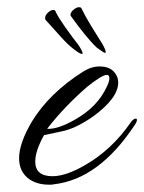

<svg xmlns="http://www.w3.org/2000/svg" viewBox="-20 -495 393 523"><path d="M112 8Q83 8 61 -6Q32 -26 32 -64Q32 -105 67 -164Q114 -241 205 -299Q228 -314 251 -314Q281 -314 294 -295Q302 -284 302 -270Q302 -228 234 -178Q214 -164 191.5 -152.5Q169 -141 143 -136L100 -127Q76 -84 76 -55Q76 -15 123 -15Q160 -15 213 -46Q284 -87 335 -160Q343 -172 350 -172Q353 -172 353 -168Q353 -163 346 -153Q249 -7 127 7Q123 8 119.5 8Q116 8 112 8ZM112 -144Q140 -144 184 -169Q246 -204 271 -259Q278 -273 278 -282Q278 -291 271 -291Q258 -291 218 -259Q189 -234 161.5 -205.5Q134 -177 109 -145Q108 -144 112 -144ZM266 -351Q263 -351 244 -365Q229 -379 210 -402.5Q191 -426 174 -450Q172 -452 172 -454Q172 -462 181.5 -469.5Q191 -477 198 -475Q201 -475 203 -470Q211 -453 227 -426.5Q243 -400 259 -375Q268 -359 268 -353Q268 -351 266 -351ZM203 -348Q198 -348 181 -361Q165 -373 144.5 -396Q124 -419 104 -441Q103 -442 103 -446Q103 -454 111 -461Q119 -468 125 -468Q131 -468 132 -462Q140 -446 158 -420.5Q176 -395 194 -372Q205 -355 205 -350Q205 -348 203 -348Z"/></svg>

Font: Ephesis
Style: Regular
Weight: 400
Designer: Robert E. Leuschke
Foundry: Robert E. Leuschke
Version: Version 1.010; ttfautohint (v1.8.3)